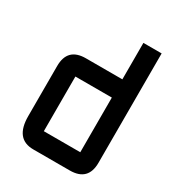

<svg xmlns="http://www.w3.org/2000/svg" viewBox="-166 -788 819 891"><g transform="rotate(30 244.0 -342.0)"><path d="M439.5 -97.7Q439.5 0 341.8 0H146.5Q48.8 0 48.8 -122.1V-390.6Q48.8 -488.3 146.5 -488.3H341.8V-683.6H439.5ZM146.5 -97.7H341.8V-390.6H146.5Z"/></g></svg>

Font: BabelStone Runic Staveless Rule
Style: Regular
Weight: 400
Designer: Andrew West
Foundry: BabelStone
Version: Version 3.002 March 14, 2022